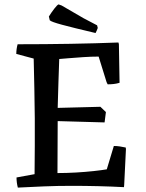

<svg xmlns="http://www.w3.org/2000/svg" viewBox="-20 -844 663 872"><path d="M61 8Q55 -15 55 -38L137 -53Q138 -118 138 -181.5Q138 -245 138 -307Q137 -374 136 -442Q135 -510 133 -578L54 -599Q54 -621 60 -643Q183 -643 299.5 -645Q416 -647 518 -651L520 -643L523 -468Q510 -464 496.5 -462.5Q483 -461 469 -461L464 -471L428 -587Q395 -587 358 -584.5Q321 -582 291 -579.5Q261 -577 249 -576Q247 -532 245.5 -473Q244 -414 242 -354L436 -359L461 -335L455 -288L242 -294L241 -58Q282 -58 325 -60.5Q368 -63 405 -67Q442 -71 465 -75L497 -181Q511 -181 524 -179Q537 -177 551 -174L552 -167L544 -4L543 6Q487 3 426.5 1.5Q366 0 307 0Q241 0 179 2.5Q117 5 61 8ZM414 -694Q312 -718 262 -731.5Q212 -745 206 -752L202 -769Q213 -787 226.5 -804.5Q240 -822 246 -824L260 -819L360 -761L421 -729L424 -717Q422 -712 419.5 -705.5Q417 -699 414 -694Z"/></svg>

Font: Labrada Medium
Style: Regular
Weight: 500
Designer: Mercedes Jáuregui
Foundry: Omnibus-Type Team
Version: Version 1.000; ttfautohint (v1.8.4.7-5d5b)